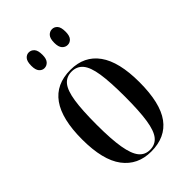

<svg xmlns="http://www.w3.org/2000/svg" viewBox="-227 -833 928 928"><g transform="rotate(-45 237.0 -369.0)"><path d="M236 10Q144 10 92.5 -58.5Q41 -127 41 -268Q41 -546 239 -546Q333 -546 383 -476.5Q433 -407 433 -268Q433 -125 383.5 -57.5Q334 10 236 10ZM238 0Q274 0 295 -26Q316 -52 325 -111Q334 -170 334 -268Q334 -368 325 -426.5Q316 -485 294.5 -510.5Q273 -536 237 -536Q201 -536 180 -510.5Q159 -485 150 -426.5Q141 -368 141 -268Q141 -169 151 -110.5Q161 -52 182 -26Q203 0 238 0ZM315 -640Q299 -640 287.5 -652.5Q276 -665 276 -693Q276 -723 287.5 -735.5Q299 -748 315 -748Q331 -748 342 -735.5Q353 -723 353 -693Q353 -665 342 -652.5Q331 -640 315 -640ZM156 -640Q141 -640 130 -652.5Q119 -665 119 -693Q119 -723 130 -735.5Q141 -748 156 -748Q172 -748 183.5 -735.5Q195 -723 195 -693Q195 -665 183.5 -652.5Q172 -640 156 -640Z"/></g></svg>

Font: Noto Serif Display ExtraCondensed Medium
Style: Regular
Weight: 500
Width: 2
Designer: Monotype Design Team
Foundry: Monotype Imaging Inc.
Version: Version 2.009